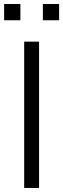

<svg xmlns="http://www.w3.org/2000/svg" viewBox="-39 -925 311 945"><path d="M153.3 0H80V-720H153.3ZM252 -825.3H172V-905.3H252ZM61.3 -825.3H-18.7V-905.3H61.3Z"/></svg>

Font: Manrope Variable Light
Style: Regular
Weight: 200
Designer: Mikhail Sharanda
Foundry: Mikhail Sharanda
Version: Version 4.505